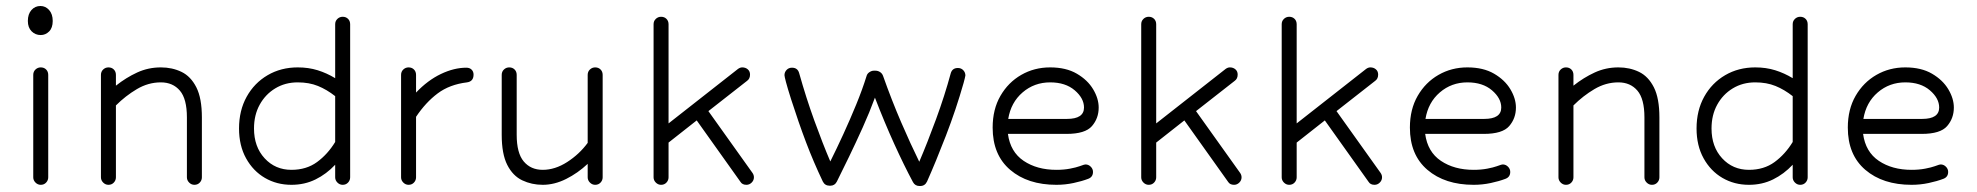

<svg xmlns="http://www.w3.org/2000/svg" viewBox="-20 -617 6600 641"><path d="M115 -597Q132 -597 144 -583.5Q156 -570 156 -547Q156 -524 144 -512Q132 -500 116 -500Q98 -500 85.5 -512.5Q73 -525 73 -547Q73 -570 85 -583.5Q97 -597 115 -597ZM91 -367Q91 -378 98.5 -385Q106 -392 116 -392Q127 -392 134 -385Q141 -378 141 -367V-25Q141 -15 134 -7.5Q127 0 116 0Q106 0 98.5 -7.5Q91 -15 91 -25Z M629 0Q619 0 611.5 -7.5Q604 -15 604 -25V-225Q604 -287 580.5 -314.5Q557 -342 517 -342Q475 -342 437 -319.5Q399 -297 367 -265V-25Q367 -15 360 -7.5Q353 0 342 0Q332 0 324.5 -7.5Q317 -15 317 -25V-367Q317 -378 324.5 -385Q332 -392 342 -392Q353 -392 360 -385Q367 -378 367 -367V-331Q401 -358 438 -375Q475 -392 517 -392Q555 -392 586 -377Q617 -362 635.5 -325.5Q654 -289 654 -225V-25Q654 -15 647 -7.5Q640 0 629 0Z M1124 0Q1114 0 1106.5 -7.5Q1099 -15 1099 -25V-67Q1070 -36 1033.5 -18Q997 0 953 0Q904 0 864.5 -23Q825 -46 801.5 -88.5Q778 -131 778 -188Q778 -248 803.5 -294Q829 -340 873.5 -366Q918 -392 974 -392Q1010 -392 1040.5 -382.5Q1071 -373 1099 -356V-536Q1099 -547 1106.5 -554Q1114 -561 1124 -561Q1135 -561 1142 -554Q1149 -547 1149 -536V-25Q1149 -15 1142 -7.5Q1135 0 1124 0ZM953 -50Q1003 -50 1038.5 -76Q1074 -102 1099 -143V-296Q1071 -318 1041.5 -330Q1012 -342 974 -342Q932 -342 899 -322Q866 -302 847 -267.5Q828 -233 828 -188Q828 -127 863.5 -88.5Q899 -50 953 -50Z M1344 0Q1334 0 1326.5 -7.5Q1319 -15 1319 -25V-367Q1319 -378 1326.5 -385Q1334 -392 1344 -392Q1355 -392 1362 -385Q1369 -378 1369 -367V-308Q1408 -349 1452 -370Q1496 -391 1537 -391Q1548 -391 1554.5 -384.5Q1561 -378 1561 -368Q1561 -345 1539 -342Q1481 -335 1441 -305Q1401 -275 1369 -227V-25Q1369 -15 1362 -7.5Q1355 0 1344 0Z M1967 0Q1957 0 1949.5 -7.5Q1942 -15 1942 -25V-70Q1909 -39 1870 -19.5Q1831 0 1792 0Q1755 0 1723.5 -15Q1692 -30 1673.5 -66.5Q1655 -103 1655 -167V-367Q1655 -378 1662.5 -385Q1670 -392 1680 -392Q1691 -392 1698 -385Q1705 -378 1705 -367V-167Q1705 -106 1728.5 -78Q1752 -50 1792 -50Q1833 -50 1873.5 -76Q1914 -102 1942 -140V-367Q1942 -378 1949.5 -385Q1957 -392 1967 -392Q1978 -392 1985 -385Q1992 -378 1992 -367V-25Q1992 -15 1985 -7.5Q1978 0 1967 0Z M2472 0Q2458 0 2452 -10L2306 -215L2212 -141V-25Q2212 -15 2205 -7.5Q2198 0 2187 0Q2177 0 2169.5 -7.5Q2162 -15 2162 -25V-536Q2162 -547 2169.5 -554Q2177 -561 2187 -561Q2198 -561 2205 -554Q2212 -547 2212 -536V-205L2444 -387Q2451 -392 2458 -392Q2469 -392 2476.5 -385.5Q2484 -379 2484 -368Q2484 -354 2474 -347L2345 -246L2492 -40Q2497 -33 2497 -25Q2497 -15 2489.5 -7.5Q2482 0 2472 0Z M3050 4Q3035 4 3028 -9Q2998 -65 2965.5 -136.5Q2933 -208 2901 -291Q2883 -242 2860 -191Q2837 -140 2814.5 -93.5Q2792 -47 2774 -11Q2767 3 2752 3H2750Q2734 3 2727 -11Q2696 -76 2671 -142Q2646 -208 2621 -286Q2609 -324 2604 -343Q2599 -362 2599 -366Q2599 -376 2606 -383.5Q2613 -391 2624 -391Q2643 -391 2648 -373Q2671 -291 2698.5 -215Q2726 -139 2752 -78Q2773 -120 2795.5 -169Q2818 -218 2838.5 -268Q2859 -318 2873 -363Q2875 -371 2882.5 -376Q2890 -381 2897 -381H2903Q2911 -381 2918 -376.5Q2925 -372 2928 -364Q2957 -282 2988.5 -209Q3020 -136 3049 -77Q3076 -140 3105 -219Q3134 -298 3154 -372Q3159 -390 3178 -390Q3189 -390 3196 -382.5Q3203 -375 3203 -365Q3203 -363 3201 -355.5Q3199 -348 3197 -340Q3172 -252 3138 -164Q3104 -76 3075 -11Q3068 4 3052 4Z M3507 0Q3411 0 3352.5 -50Q3294 -100 3294 -191Q3294 -252 3320 -297Q3346 -342 3389.5 -367Q3433 -392 3486 -392Q3539 -392 3575 -371Q3611 -350 3629.5 -319Q3648 -288 3648 -258Q3648 -222 3625.5 -196Q3603 -170 3541 -170H3345Q3353 -110 3397.5 -80Q3442 -50 3507 -50Q3532 -50 3552.5 -54Q3573 -58 3584 -62Q3595 -66 3598.5 -67Q3602 -68 3604 -68Q3614 -68 3621.5 -60.5Q3629 -53 3629 -43Q3629 -26 3613 -20Q3592 -12 3564 -6Q3536 0 3507 0ZM3486 -342Q3433 -342 3394 -308.5Q3355 -275 3346 -220H3542Q3599 -220 3599 -258Q3599 -289 3568 -315.5Q3537 -342 3486 -342Z M4100 0Q4086 0 4080 -10L3934 -215L3840 -141V-25Q3840 -15 3833 -7.5Q3826 0 3815 0Q3805 0 3797.5 -7.5Q3790 -15 3790 -25V-536Q3790 -547 3797.5 -554Q3805 -561 3815 -561Q3826 -561 3833 -554Q3840 -547 3840 -536V-205L4072 -387Q4079 -392 4086 -392Q4097 -392 4104.5 -385.5Q4112 -379 4112 -368Q4112 -354 4102 -347L3973 -246L4120 -40Q4125 -33 4125 -25Q4125 -15 4117.5 -7.5Q4110 0 4100 0Z M4569 0Q4555 0 4549 -10L4403 -215L4309 -141V-25Q4309 -15 4302 -7.5Q4295 0 4284 0Q4274 0 4266.5 -7.5Q4259 -15 4259 -25V-536Q4259 -547 4266.5 -554Q4274 -561 4284 -561Q4295 -561 4302 -554Q4309 -547 4309 -536V-205L4541 -387Q4548 -392 4555 -392Q4566 -392 4573.5 -385.5Q4581 -379 4581 -368Q4581 -354 4571 -347L4442 -246L4589 -40Q4594 -33 4594 -25Q4594 -15 4586.5 -7.5Q4579 0 4569 0Z M4900 0Q4804 0 4745.5 -50Q4687 -100 4687 -191Q4687 -252 4713 -297Q4739 -342 4782.5 -367Q4826 -392 4879 -392Q4932 -392 4968 -371Q5004 -350 5022.5 -319Q5041 -288 5041 -258Q5041 -222 5018.5 -196Q4996 -170 4934 -170H4738Q4746 -110 4790.5 -80Q4835 -50 4900 -50Q4925 -50 4945.5 -54Q4966 -58 4977 -62Q4988 -66 4991.5 -67Q4995 -68 4997 -68Q5007 -68 5014.5 -60.5Q5022 -53 5022 -43Q5022 -26 5006 -20Q4985 -12 4957 -6Q4929 0 4900 0ZM4879 -342Q4826 -342 4787 -308.5Q4748 -275 4739 -220H4935Q4992 -220 4992 -258Q4992 -289 4961 -315.5Q4930 -342 4879 -342Z M5495 0Q5485 0 5477.5 -7.5Q5470 -15 5470 -25V-225Q5470 -287 5446.5 -314.5Q5423 -342 5383 -342Q5341 -342 5303 -319.5Q5265 -297 5233 -265V-25Q5233 -15 5226 -7.5Q5219 0 5208 0Q5198 0 5190.5 -7.5Q5183 -15 5183 -25V-367Q5183 -378 5190.5 -385Q5198 -392 5208 -392Q5219 -392 5226 -385Q5233 -378 5233 -367V-331Q5267 -358 5304 -375Q5341 -392 5383 -392Q5421 -392 5452 -377Q5483 -362 5501.5 -325.5Q5520 -289 5520 -225V-25Q5520 -15 5513 -7.5Q5506 0 5495 0Z M5990 0Q5980 0 5972.5 -7.5Q5965 -15 5965 -25V-67Q5936 -36 5899.5 -18Q5863 0 5819 0Q5770 0 5730.5 -23Q5691 -46 5667.5 -88.5Q5644 -131 5644 -188Q5644 -248 5669.5 -294Q5695 -340 5739.5 -366Q5784 -392 5840 -392Q5876 -392 5906.5 -382.5Q5937 -373 5965 -356V-536Q5965 -547 5972.5 -554Q5980 -561 5990 -561Q6001 -561 6008 -554Q6015 -547 6015 -536V-25Q6015 -15 6008 -7.5Q6001 0 5990 0ZM5819 -50Q5869 -50 5904.5 -76Q5940 -102 5965 -143V-296Q5937 -318 5907.5 -330Q5878 -342 5840 -342Q5798 -342 5765 -322Q5732 -302 5713 -267.5Q5694 -233 5694 -188Q5694 -127 5729.5 -88.5Q5765 -50 5819 -50Z M6362 0Q6266 0 6207.5 -50Q6149 -100 6149 -191Q6149 -252 6175 -297Q6201 -342 6244.5 -367Q6288 -392 6341 -392Q6394 -392 6430 -371Q6466 -350 6484.5 -319Q6503 -288 6503 -258Q6503 -222 6480.5 -196Q6458 -170 6396 -170H6200Q6208 -110 6252.5 -80Q6297 -50 6362 -50Q6387 -50 6407.5 -54Q6428 -58 6439 -62Q6450 -66 6453.5 -67Q6457 -68 6459 -68Q6469 -68 6476.5 -60.5Q6484 -53 6484 -43Q6484 -26 6468 -20Q6447 -12 6419 -6Q6391 0 6362 0ZM6341 -342Q6288 -342 6249 -308.5Q6210 -275 6201 -220H6397Q6454 -220 6454 -258Q6454 -289 6423 -315.5Q6392 -342 6341 -342Z"/></svg>

Font: Hubballi
Style: Regular
Weight: 400
Designer: Erin McLaughlin
Version: Version 1.000; ttfautohint (v1.8.3)